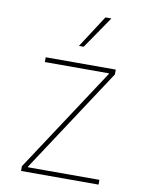

<svg xmlns="http://www.w3.org/2000/svg" viewBox="-87 -839 683 901"><g transform="rotate(10 254.5 -389.0)"><path d="M76.7 0ZM446 0H76.7V-22.7L403.4 -519.9V-522.7H98V-545.5H431.8V-522.7L105.1 -25.6V-22.7H446ZM264.9 -625H242.2L341.6 -778.4H370Z"/></g></svg>

Font: Linik Sans Thin
Style: Regular
Weight: 100
Designer: Fonts by Rasmus Andersson / Changes by Cristiano Sobral with parts from Marc Monis
Foundry: rsms
Version: Version 3.020; ttfautohint (v1.6)